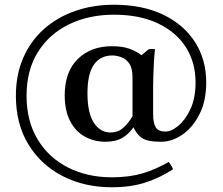

<svg xmlns="http://www.w3.org/2000/svg" viewBox="-20 -605 941 810"><path d="M659 -7 678 -50Q703 -50 732.5 -74.5Q762 -99 783.5 -145Q805 -191 805 -257Q805 -342 764 -406Q723 -470 646 -506.5Q569 -543 461 -543Q355 -543 271.5 -502.5Q188 -462 140 -385.5Q92 -309 92 -201Q92 -94 139 -16.5Q186 61 267.5 102Q349 143 452 143Q525 143 581 126.5Q637 110 692 78Q697 86 701.5 92.5Q706 99 710 109Q655 145 593.5 165Q532 185 452 185Q336 185 244.5 138Q153 91 100 4.5Q47 -82 47 -201Q47 -290 78 -361Q109 -432 165 -482Q221 -532 296.5 -558.5Q372 -585 461 -585Q581 -585 668.5 -543Q756 -501 803 -427Q850 -353 850 -257Q850 -179 821.5 -123Q793 -67 749.5 -37Q706 -7 659 -7ZM678 -50 659 -7Q601 -7 578.5 -23Q556 -39 543 -68Q525 -41 497 -24Q469 -7 425 -7Q377 -7 338 -28.5Q299 -50 276 -94Q253 -138 253 -203Q253 -302 308 -356Q363 -410 452 -410Q496 -410 525.5 -399.5Q555 -389 577 -372L607 -397Q621 -400 634 -397Q631 -375 629.5 -346Q628 -317 627 -289.5Q626 -262 626 -243V-124Q626 -86 637 -68Q648 -50 678 -50ZM446 -46Q477 -46 498.5 -64.5Q520 -83 539 -114V-278Q539 -318 525 -337.5Q511 -357 491 -364Q471 -371 454 -371Q403 -371 376 -332Q349 -293 349 -212Q349 -128 376 -87Q403 -46 446 -46Z"/></svg>

Font: Poltawski Nowy
Style: Regular
Weight: 400
Designer: Adam Pótawski, Mateusz Machalski, Borys Kosmynka, Ania Wieluska
Foundry: Capitalics.wtf
Version: Version 1.001;gftools[0.9.25]